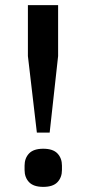

<svg xmlns="http://www.w3.org/2000/svg" viewBox="-20 -718 338 750"><path d="M124 -200 89 -499V-698H207V-499L174 -200ZM149 12Q111 12 93.5 -6.5Q76 -25 76 -54V-71Q76 -100 93.5 -118.5Q111 -137 149 -137Q187 -137 204.5 -118.5Q222 -100 222 -71V-54Q222 -25 204.5 -6.5Q187 12 149 12Z"/></svg>

Font: IBMPlexSans-Medium
Style: Regular
Weight: 500
Designer: Mike Abbink, Paul van der Laan, Pieter van Rosmalen
Foundry: Bold Monday
Version: Version 3.1